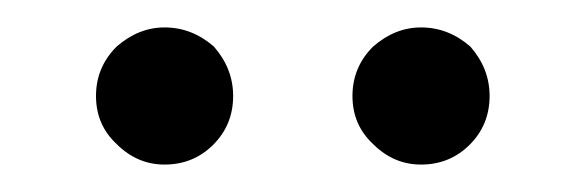

<svg xmlns="http://www.w3.org/2000/svg" viewBox="-20 -697 427 140"><path d="M100 -577Q80 -577 65 -592Q50 -606 50 -627Q50 -648 65 -663Q81 -677 100 -677Q120 -677 136 -663Q150 -647 150 -627Q150 -606 135.5 -591.5Q121 -577 100 -577ZM287 -577Q267 -577 252 -592Q237 -606 237 -627Q237 -648 252 -663Q268 -677 287 -677Q307 -677 323 -663Q337 -647 337 -627Q337 -606 322.5 -591.5Q308 -577 287 -577Z"/></svg>

Font: Higure Gothic
Style: Regular
Weight: 400
Designer: Yoshimichi Ohira
Foundry: Positype
Version: Version 1.000